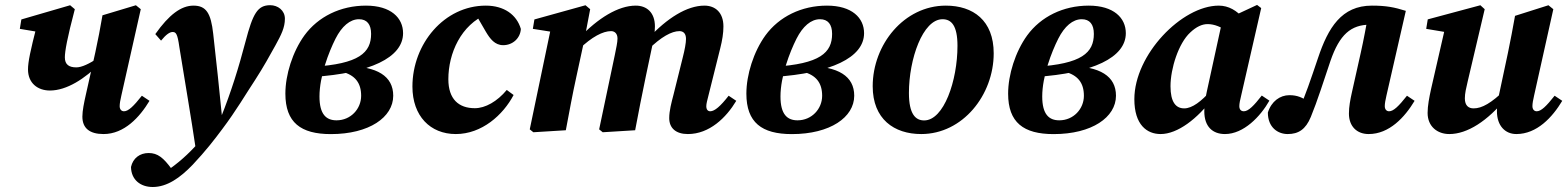

<svg xmlns="http://www.w3.org/2000/svg" viewBox="-20 -521 6269 768"><path d="M179.8 -158.9C246.5 -158.9 319.8 -206.1 381.6 -268.6L373.3 -289.9C336.5 -265.4 306.7 -251.5 285.4 -251.5C256.3 -251.5 239.4 -262.5 239.4 -291.5C239.4 -315.5 248.7 -368.4 279.3 -484.2L260.5 -500L65.4 -443.2L59.3 -405.6L178.5 -385.6L126.3 -414.7C101.8 -319.1 92 -273.2 92 -243.4C92 -188.4 130.8 -158.9 179.8 -158.9ZM394.3 15.2C476.8 15.2 538.5 -51.9 578 -117.7L547.5 -138.1C514.1 -95.9 493.5 -75.9 475.9 -75.9C466 -75.9 458.7 -83.2 458.7 -96.5C458.7 -107 461.2 -120.8 465.5 -139.3L543.1 -484.2L523.6 -500L389.9 -459.8C381.1 -409.6 372.1 -360.4 361.3 -311.6L323.1 -141C316.3 -110.8 309.5 -78 309.5 -54.6C309.5 -8.3 338.4 15.2 394.3 15.2Z M504 146.9C504.8 198.7 542.5 227 590.8 227C648.1 227 700.4 190.5 751.2 137.5C803 82.4 836.5 39 868.3 -3.6C925.5 -79.4 963.1 -144.8 1000.8 -201.7C1034.5 -253.9 1059.8 -299.9 1081.6 -339.3C1105.2 -382.2 1119.6 -410.9 1119.6 -446C1119.6 -479.7 1091.1 -500.2 1060.9 -500.2C1010.1 -500.2 991.5 -466.9 962.1 -354.8C934.6 -250.5 906.3 -158.2 863 -49.4C829.7 -9.3 794.5 29.4 758.7 66.6C718.8 109.6 674.4 146.3 624.9 177L689.6 184.1L666.4 154.7C633.8 110.2 610.8 91.1 574.6 91.1C539.4 91.1 511.9 111.4 504 146.9ZM868.4 -49.9C857.9 -159 845.8 -269.8 832.8 -386.2C823.7 -468.2 804.9 -498.5 753.9 -498.5C704.7 -498.5 656.1 -462.4 601.2 -384.6L624.2 -358.5C644.3 -383.2 659.1 -393 670.3 -393C683.5 -393 690 -386.7 697.3 -333.4C720.8 -187.2 743.3 -58.8 764.3 83L868.4 -49.9Z M1303.5 15.4C1456.8 15.4 1552.9 -52.1 1552.9 -138.1C1552.9 -215.9 1489.7 -256.3 1364.3 -256.8L1347.2 -234.4C1400.3 -220.7 1424.6 -189.6 1424.6 -137.9C1424.6 -85.3 1382.9 -39.7 1326.2 -39.7C1285.6 -39.7 1257.9 -62.7 1257.9 -135.2C1257.9 -216.1 1295 -312.6 1322.1 -366.3C1347.2 -415.8 1379.9 -444.1 1416 -444.1C1447.9 -444.1 1464.4 -423.5 1464.4 -385.4C1464.4 -310.8 1416.9 -264.9 1231.4 -254.1V-213.2C1459.4 -228.1 1592.3 -290.5 1592.3 -388.2C1592.3 -449.3 1544.1 -498.5 1443.8 -498.5C1342 -498.5 1252.5 -454.4 1197.6 -379.3C1150.3 -313.8 1121.5 -221.8 1121.5 -146.4C1121.5 -31.2 1182.8 15.4 1303.5 15.4Z M1803.2 15.2C1907.3 15.2 1992.3 -60.9 2034.4 -141L2007.1 -161.2C1968.6 -114.9 1921.1 -88.2 1879.3 -88.2C1814.8 -88.2 1773.4 -124.4 1773.4 -204.2C1773.4 -307.3 1823.7 -422.2 1929.4 -465.4L1879.4 -469.9L1923.7 -393.6C1940.3 -365.7 1959.3 -340.3 1992.8 -340.3C2031 -340.3 2061.5 -368.4 2063.4 -405.3C2046.6 -462.8 1995.7 -498.5 1923.2 -498.5C1757.1 -498.5 1629.7 -345.9 1629.7 -174.7C1629.7 -56.9 1701.1 15.2 1803.2 15.2Z M2731.5 15.2C2817.6 15.2 2884.7 -50.2 2925.1 -117.7L2894.6 -138.1C2861.8 -95.9 2838.5 -75.9 2820.9 -75.9C2811.3 -75.9 2805.2 -82.9 2805.2 -96.2C2805.2 -106.2 2809 -120 2813.9 -139.3L2861 -327.9C2869 -359.5 2873.7 -388.2 2873.7 -415.1C2873.7 -471.2 2840.9 -498.5 2797.7 -498.5C2727.9 -498.5 2648.3 -448.6 2572.9 -367.2L2572.9 -322.7C2624 -373.3 2666.7 -396.5 2697.7 -396.5C2713.4 -396.5 2724 -386.9 2724 -365.3C2724 -348.9 2718.9 -321.7 2710.9 -290.6L2673.7 -141C2665.8 -110.8 2656.9 -78 2656.9 -48.5C2656.9 -8.3 2683.9 15.2 2731.5 15.2ZM2243.3 0C2257 -72.4 2269.7 -142.9 2285.5 -214.3L2317.2 -360.7L2340.7 -484.2L2322 -500L2117.6 -443.2L2111.4 -405.6L2237.9 -385.6L2184.9 -414.7L2099 -3.6L2113.4 8L2243.3 0ZM2520.6 0C2534.3 -72.4 2548 -142.9 2563 -214.3L2589.2 -338.5C2594.9 -366.5 2599.7 -391.8 2599.7 -415.1C2599.7 -471.2 2566.8 -498.5 2523 -498.5C2453.1 -498.5 2371.7 -448.6 2296.1 -368.4L2296.1 -324.2C2348 -374.3 2392.1 -396.5 2424.3 -396.5C2438.4 -396.5 2450 -386.9 2450 -366.9C2450 -350.9 2444.5 -327.8 2439.4 -301.7L2376.6 -3.6L2390.9 8L2520.6 0Z M3147.5 15.4C3300.8 15.4 3396.9 -52.1 3396.9 -138.1C3396.9 -215.9 3333.7 -256.3 3208.3 -256.8L3191.2 -234.4C3244.3 -220.7 3268.6 -189.6 3268.6 -137.9C3268.6 -85.3 3226.9 -39.7 3170.2 -39.7C3129.6 -39.7 3101.9 -62.7 3101.9 -135.2C3101.9 -216.1 3139 -312.6 3166.1 -366.3C3191.2 -415.8 3223.9 -444.1 3260 -444.1C3291.9 -444.1 3308.4 -423.5 3308.4 -385.4C3308.4 -310.8 3260.9 -264.9 3075.4 -254.1V-213.2C3303.4 -228.1 3436.3 -290.5 3436.3 -388.2C3436.3 -449.3 3388.1 -498.5 3287.8 -498.5C3186 -498.5 3096.5 -454.4 3041.6 -379.3C2994.3 -313.8 2965.5 -221.8 2965.5 -146.4C2965.5 -31.2 3026.8 15.4 3147.5 15.4Z M3664.9 15.2C3830.9 15.2 3954.8 -140.9 3954.8 -307.7C3954.8 -439.4 3872.4 -498.5 3763.3 -498.5C3596.3 -498.5 3470.8 -343 3470.8 -176C3470.8 -44.7 3556.3 15.2 3664.9 15.2ZM3676.6 -39.3C3642.3 -39.3 3615.7 -64.2 3615.7 -149.3C3615.7 -284.6 3671 -444.1 3750.1 -444.1C3785.6 -444.1 3809.9 -418.7 3809.9 -337.8C3809.9 -198.1 3755.4 -39.3 3676.6 -39.3Z M4194.5 15.4C4347.8 15.4 4443.9 -52.1 4443.9 -138.1C4443.9 -215.9 4380.7 -256.3 4255.3 -256.8L4238.2 -234.4C4291.3 -220.7 4315.6 -189.6 4315.6 -137.9C4315.6 -85.3 4273.9 -39.7 4217.2 -39.7C4176.6 -39.7 4148.9 -62.7 4148.9 -135.2C4148.9 -216.1 4186 -312.6 4213.1 -366.3C4238.2 -415.8 4270.9 -444.1 4307 -444.1C4338.9 -444.1 4355.4 -423.5 4355.4 -385.4C4355.4 -310.8 4307.9 -264.9 4122.4 -254.1V-213.2C4350.4 -228.1 4483.3 -290.5 4483.3 -388.2C4483.3 -449.3 4435.1 -498.5 4334.8 -498.5C4233 -498.5 4143.5 -454.4 4088.6 -379.3C4041.3 -313.8 4012.5 -221.8 4012.5 -146.4C4012.5 -31.2 4073.8 15.4 4194.5 15.4Z M4622.5 15.2C4690.7 15.2 4770.3 -46.8 4830.2 -127L4824.1 -159.1C4785.1 -115.4 4748.8 -87.5 4716.9 -87.5C4683.1 -87.5 4662 -112.9 4662 -176C4662 -247 4694.2 -348.1 4740.8 -390.9C4765.5 -414.4 4788.7 -424.6 4810.6 -424.6C4837.7 -424.6 4864.5 -413 4888.1 -396.3L4955.8 -445.8C4927.6 -478.9 4894.4 -498.5 4855 -498.5C4707.5 -498.5 4517.4 -302.5 4517.4 -124.2C4517.4 -21.3 4568.1 15.2 4622.5 15.2ZM4879.9 15.2C4954.8 15.2 5021.9 -55.3 5057.6 -118.4L5027.1 -138.8C4996.4 -99.4 4974 -75.9 4955.5 -75.9C4943.9 -75.9 4937.3 -83.2 4937.3 -96.5C4937.3 -107 4940.3 -120.8 4944.8 -139.3L5024.8 -488.7L5008.3 -501.3L4868.7 -436.2L4807.2 -154.4C4800.9 -125 4797.2 -101.1 4797.2 -75.7C4797.2 -14.4 4830.5 15.2 4879.9 15.2Z M5130.9 15.2C5173.7 15.2 5202.6 -3.2 5223.3 -53.3C5249.2 -115.9 5275 -198.1 5301.9 -277.6C5338.1 -382.3 5383.1 -422.4 5461.5 -422.4C5478.3 -422.4 5491.6 -421.1 5509.5 -418L5455.3 -474.2C5445 -418.2 5434.9 -362.5 5422.6 -307.9L5387.2 -149.7C5381.1 -121.7 5375.7 -94.6 5375.7 -66.9C5375.7 -15.5 5407.5 15.2 5454.7 15.2C5537.2 15.2 5598.9 -51.9 5638.4 -117.7L5607.9 -138.1C5574.6 -95.9 5553.9 -75.9 5536.3 -75.9C5526.5 -75.9 5519.1 -83.2 5519.1 -96.5C5519.1 -107 5521.7 -120.8 5525.9 -139.3L5603.3 -477.6C5557.4 -491.9 5525.5 -498.5 5467.6 -498.5C5346 -498.5 5292.6 -410 5252.1 -289.1C5222.8 -202.6 5201.8 -139.4 5172.6 -73.8L5193.5 -50.4L5233.2 -102.1L5212.3 -115.6C5189.8 -130.1 5170.2 -140.3 5137.7 -140.3C5100 -140.3 5065.5 -115.7 5051.4 -70.7C5051.7 -10.6 5091.7 15.2 5130.9 15.2Z M5777.2 15.2C5849.2 15.2 5929.9 -36.5 6005.9 -129.6L6000.1 -161.9C5945.5 -109 5908.1 -87.5 5874.5 -87.5C5854.8 -87.5 5839.4 -97.9 5839.4 -127.6C5839.4 -147.4 5844.7 -169.6 5850.8 -195.4L5918.8 -484.2L5901.5 -500L5691 -443.5L5684.8 -405.6L5781 -389.5L5762.4 -418.7L5704.2 -164.6C5696.9 -131.1 5690.4 -97.7 5690.4 -69.4C5690.4 -14.4 5730.1 15.2 5777.2 15.2ZM6045.3 15.2C6127.8 15.2 6189.5 -51.9 6229 -117.7L6198.5 -138.1C6165.1 -95.9 6144.5 -75.9 6126.9 -75.9C6117.1 -75.9 6109.7 -83.2 6109.7 -96.5C6109.7 -107 6112.2 -120.8 6116.5 -139.3L6193.3 -484.2L6173.8 -500L6040.1 -457.6C6031.2 -407.3 6021.8 -358.2 6011.7 -309.4L5977.7 -149.7C5971.6 -121.7 5967.7 -101.8 5967.7 -76.2C5967.7 -17.7 6000.9 15.2 6045.3 15.2Z"/></svg>

Font: Source Serif Variable
Style: Italic
Weight: 389
Italic angle: -12°
Designer: Frank Grießhammer
Foundry: Adobe Systems Incorporated
Version: Version 3.001;hotconv 1.0.111;makeotfexe 2.5.65597